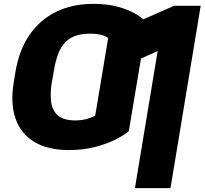

<svg xmlns="http://www.w3.org/2000/svg" viewBox="-20 -757 1045 981"><path d="M702.6 -471.7 638.2 -86.9Q614.7 -66.9 570.6 -44.4Q526.4 -22 465.8 -6.1Q405.3 9.8 332.5 9.8Q225.6 9.8 156.5 -31.2Q87.4 -72.3 59.8 -149.9Q32.2 -227.5 50.3 -336.9L57.1 -377.9L252.4 -378.9L244.6 -336.9Q235.4 -278.8 241.5 -234.9Q247.6 -190.9 276.6 -166.5Q305.7 -142.1 364.7 -141.6Q399.4 -142.1 425.8 -149.9Q452.1 -157.7 466.3 -166L518.1 -471.7ZM730 -640.6 667.5 -261.7 481.9 -258.8 532.7 -562.5Q517.1 -575.2 491.5 -580.3Q465.8 -585.4 439.9 -585Q392.6 -585 360.4 -572Q328.1 -559.1 307.4 -534.2Q286.6 -509.3 274.2 -473.1Q261.7 -437 254.4 -390.6L245.6 -339.8L51.3 -340.8L59.1 -390.6Q77.6 -501 130.6 -578.4Q183.6 -655.8 266.6 -696.5Q349.6 -737.3 456.5 -737.3Q529.8 -737.3 585.2 -721.7Q640.6 -706.1 677 -683.6Q713.4 -661.1 730 -640.6ZM1005.4 -727.5 851.1 204.1H669.4L785.6 -496.1L585.4 -406.2L621.6 -618.2L869.6 -727.5Z"/></svg>

Font: Inter 24pt Black
Style: Italic
Weight: 900
Italic angle: -9.3988°
Designer: Rasmus Andersson
Foundry: rsms
Version: Version 4.001;git-66647c0bb